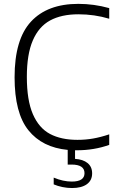

<svg xmlns="http://www.w3.org/2000/svg" viewBox="-20 -769 604 994"><path d="M119 -371Q119 -250 150.2 -178Q181.5 -106 239 -75.5Q296.5 -45 381 -45Q423 -45 461.8 -51.8Q500.5 -58.5 545.5 -73.5V-19Q467.5 9 377.5 9H368.5V53.5Q410 56 433.5 75.2Q457 94.5 457 128.5Q457 165 429.5 184.8Q402 204.5 353 204.5Q328.5 204.5 303.8 199.5Q279 194.5 258 185.5V150.5Q307 171 351.5 171Q417.5 171 417.5 127.5Q417.5 83 350.5 83H330.5V7Q198.5 -5.5 127 -94.8Q55.5 -184 55.5 -369Q55.5 -565.5 140.5 -657.2Q225.5 -749 385.5 -749Q466.5 -749 545.5 -727V-672Q468.5 -695 386 -695Q298 -695 239.2 -663Q180.5 -631 149.8 -559.5Q119 -488 119 -371Z"/></svg>

Font: Encode Sans Light
Style: Regular
Weight: 300
Designer: Multiple Designers
Foundry: Impallari Type
Version: Version 2.000